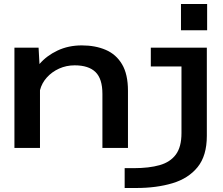

<svg xmlns="http://www.w3.org/2000/svg" viewBox="-20 -738 1115 958"><path d="M883 -718H1013.5V-587H883ZM52 0V-500H172.5L177 -418.5Q212.5 -460 267 -485.8Q321.5 -511.5 388 -511.5Q455.5 -511.5 507.5 -489.2Q559.5 -467 589 -417.2Q618.5 -367.5 618.5 -285V0H491V-269.5Q491 -345 456.5 -378.5Q422 -412 352.5 -412Q311 -412 275 -395.8Q239 -379.5 213.8 -351.5Q188.5 -323.5 179.5 -288V0ZM602 200V101H648.5Q723.5 101 776.5 86Q829.5 71 857.5 33Q885.5 -5 885.5 -74V-406.5H732.5V-500H1012V-60Q1012 39 966 95.8Q920 152.5 840.5 176.2Q761 200 660.5 200Z"/></svg>

Font: Trispace SemiExpanded Medium
Style: Regular
Weight: 500
Width: 6
Designer: Tyler Finck
Foundry: Etcetera Type Company
Version: Version 1.210; ttfautohint (v1.8.3)